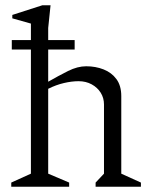

<svg xmlns="http://www.w3.org/2000/svg" viewBox="-20 -713 571 733"><path d="M25 -524V-560H265V-524ZM23 0V-16L98 -50V-623L27 -643V-656L142 -693H173L164 -606V-401Q204 -424 240 -442Q276 -460 309 -460Q345 -460 375.5 -448Q406 -436 424.5 -411Q443 -386 443 -346V-50L518 -16V0H345V-16L377 -50V-314Q377 -339 364.5 -359Q352 -379 330 -391Q308 -403 280 -403Q254 -403 224 -396Q194 -389 164 -374V-50L244 -16V0Z"/></svg>

Font: Ancizar Serif Light
Style: Regular
Weight: 300
Designer: Cesar Puertas, Viviana Monsalve, Julian Moncada, Julian Prieto, Jose Castro, Felipe Aragon, Mariel Hernandez, Sara Alarc
Version: Version 8.100